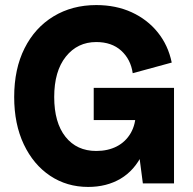

<svg xmlns="http://www.w3.org/2000/svg" viewBox="-20 -724 762 758"><path d="M328 14Q244 14 178 -30Q112 -74 74 -154Q36 -234 36 -341Q36 -452 77 -533.5Q118 -615 191.5 -659.5Q265 -704 360 -704Q438 -704 500 -675.5Q562 -647 603 -596Q644 -545 658 -477L504 -435Q496 -490 458.5 -524Q421 -558 360 -558Q286 -558 240 -500.5Q194 -443 194 -341Q194 -240 238.5 -184Q283 -128 360 -128Q406 -128 441 -146Q476 -164 496 -198.5Q516 -233 516 -280H575Q574 -182 542.5 -116.5Q511 -51 456 -18.5Q401 14 328 14ZM544 0 516 -214V-377H667V0ZM350 -250V-377H604V-250Z"/></svg>

Font: Radio Canada Big
Style: Regular
Weight: 400
Designer: Étienne Aubert Bonn
Foundry: Coppers and Brasses
Version: Version 1.001